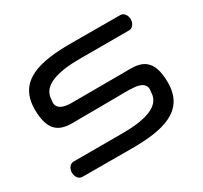

<svg xmlns="http://www.w3.org/2000/svg" viewBox="-124 -746 965 914"><g transform="rotate(-30 358.5 -289.0)"><path d="M221.1 -331.2C149.5 -331 142.3 -360.7 142.5 -377.6C142.5 -385.6 144.4 -389 144.4 -392C144.4 -470.1 240.9 -493.6 359.5 -493.6C471 -493.6 629.5 -493.5 629.5 -493.5C648.4 -493.5 662.5 -513.1 662.5 -535.6C662.5 -558.1 648.4 -577.6 629.5 -577.6C629.5 -577.6 521 -578.4 359.5 -578.4C189.2 -578.4 51.9 -550.1 51.9 -391.7C51.9 -259.3 115.8 -245.9 179.6 -245.9C192.8 -245.9 205.9 -246.4 218.5 -246.4C372.5 -246.4 486.7 -249.5 495.1 -247.1L495.9 -247.1C566.9 -247.2 574.5 -218.1 574.5 -201.2C574.5 -193 572.6 -189.4 572.6 -186.3C572.6 -108.2 476.1 -84.8 357.5 -84.8C246 -84.8 87.5 -84.8 87.5 -84.8C68.6 -84.8 54.5 -65.3 54.5 -42.8C54.5 -20.2 68.6 -0.7 87.5 -0.7C87.5 -0.7 196 0 357.5 0C527.8 0 665.1 -28.2 665.1 -186.7C665.1 -319.1 601.2 -332.5 537.4 -332.4C524.2 -332.4 511.1 -331.9 498.5 -331.9C335.7 -331.9 221.1 -331.2 221.1 -331.2Z"/></g></svg>

Font: Hi.
Style: Bold
Weight: 400
Designer: Mew Too, Robert Jablonski
Foundry: Cannot Into Space Fonts
Version: Version 1.996